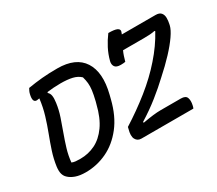

<svg xmlns="http://www.w3.org/2000/svg" viewBox="-135 -1045 1521 1344"><g transform="rotate(-30 625.5 -373.0)"><path d="M846 -522Q831 -519 809 -519Q773 -519 761.5 -536.5Q750 -554 756 -579Q769 -629 791.5 -672.5Q814 -716 844 -756Q894 -756 913.5 -746.5Q933 -737 928 -719Q926 -711 921 -700H1193Q1224 -700 1237 -684.5Q1250 -669 1250.5 -645Q1251 -621 1245 -595L1243 -586Q1236 -556 1205 -511Q1174 -466 1123.5 -412Q1073 -358 1009 -301Q955 -250 888.5 -197Q822 -144 743 -95L745 -88Q795 -97 829.5 -101Q864 -105 892 -105H1054Q1093 -105 1101.5 -81Q1110 -57 1102 -22Q1101 -15 1099 -10Q1097 -5 1095 0H675Q644 0 630 -26.5Q616 -53 631 -105L634 -118Q742 -186 839 -263.5Q936 -341 1010 -426Q1086 -512 1135 -603L1131 -607Q1112 -603 1091 -601.5Q1070 -600 1042 -600H873Q865 -583 858.5 -563.5Q852 -544 846 -522ZM410 -720Q559 -720 617.5 -629Q676 -538 636 -378L628 -346Q598 -225 536 -146Q474 -67 392.5 -28.5Q311 10 221 10Q173 10 139.5 -2Q106 -14 86 -34Q71 -48 65 -69.5Q59 -91 63 -125Q71 -184 89.5 -240.5Q108 -297 130 -354.5Q152 -412 170.5 -473Q189 -534 197 -601Q180 -598 175 -598Q140 -598 155 -660Q158 -673 162.5 -682Q167 -691 172 -700Q231 -710 286 -715Q341 -720 410 -720ZM167 -100Q181 -94 197.5 -92.5Q214 -91 236 -91Q300 -91 356 -118.5Q412 -146 455.5 -207Q499 -268 523 -367L528 -385Q540 -434 544 -466Q548 -498 545.5 -523Q543 -548 535 -576Q510 -600 471.5 -609Q433 -618 377 -618Q347 -618 320 -616Q293 -614 270 -611L266 -605Q281 -593 284.5 -571.5Q288 -550 283 -515Q276 -463 258.5 -411Q241 -359 222 -307.5Q203 -256 187.5 -204.5Q172 -153 167 -100Z"/></g></svg>

Font: Recursive Sn Csl St Med
Style: Italic
Weight: 500
Italic angle: -15°
Version: Version 1.079;hotconv 1.0.112;makeotfexe 2.5.65598; ttfautoh